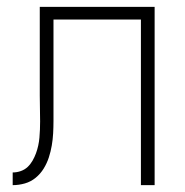

<svg xmlns="http://www.w3.org/2000/svg" viewBox="-20 -540 540 560"><path d="M17 0V-37Q29 -37 40.5 -41Q52 -45 60.5 -53Q69 -61 75 -71.5Q81 -82 85 -93Q89 -104 91.5 -115.5Q94 -127 95 -138.5Q96 -150 96.5 -162Q97 -174 97 -186Q97 -205 96.5 -223.5Q96 -242 96 -261V-520H431V0H391V-483H136V-261Q136 -252 136 -242Q136 -232 136 -223Q136 -205 136 -187Q136 -169 135 -151Q134 -133 131 -115.5Q128 -98 122.5 -81Q117 -64 107.5 -48.5Q98 -33 84 -21.5Q70 -10 52.5 -5Q35 0 17 0Z"/></svg>

Font: Zed Sans Extralight
Style: Regular
Weight: 200
Designer: Belleve Invis
Foundry: Belleve Invis
Version: Version 1.0.0; ttfautohint (v1.8.4)